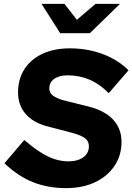

<svg xmlns="http://www.w3.org/2000/svg" viewBox="-20 -959 682 989"><path d="M320 10Q226 10 149 -21Q72 -52 3 -118L105 -238Q172 -180 225 -154Q278 -128 333 -128Q365 -128 388.5 -137.5Q412 -147 425 -164.5Q438 -182 438 -205Q438 -230 420.5 -245Q403 -260 358 -273L217 -310Q147 -330 110 -374.5Q73 -419 73 -482Q73 -552 106 -603Q139 -654 199 -682Q259 -710 340 -710Q430 -710 509 -680.5Q588 -651 642 -597L540 -479Q494 -526 441.5 -548.5Q389 -571 328 -571Q285 -571 259.5 -553Q234 -535 234 -504Q234 -482 251 -468Q268 -454 305 -443L437 -410Q520 -389 563 -342.5Q606 -296 606 -228Q606 -158 569.5 -104Q533 -50 469 -20Q405 10 320 10ZM290 -788 194 -939H312L376 -857L472 -939H598L443 -788Z"/></svg>

Font: Red Hat Text VF
Style: Italic
Weight: 400
Italic angle: -12°
Designer: Pentagram, MCKL
Foundry: Pentagram, MCKL
Version: Version 1.023